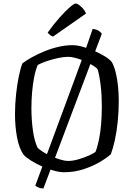

<svg xmlns="http://www.w3.org/2000/svg" viewBox="-20 -976 758 1088"><path d="M226 92Q210 92 198 86.5Q186 81 180 76L398 -513Q419 -569 439.5 -626Q460 -683 477.5 -732Q495 -781 505 -812Q526 -810 539 -801.5Q552 -793 557 -785ZM344 0Q316 0 281.5 -10Q247 -20 213 -35.5Q179 -51 152.5 -68Q126 -85 113 -100Q88 -136 76.5 -198Q65 -260 65 -328Q65 -385 71 -441Q77 -497 86.5 -543Q96 -589 107 -617Q128 -633 160 -651Q192 -669 231 -685Q270 -701 311 -710.5Q352 -720 392 -720Q416 -720 448.5 -711Q481 -702 514.5 -687.5Q548 -673 574.5 -656.5Q601 -640 614 -624Q628 -598 636.5 -562Q645 -526 649 -485.5Q653 -445 653 -402Q653 -343 647 -285.5Q641 -228 630.5 -180.5Q620 -133 608 -102Q585 -81 544 -57Q503 -33 451.5 -16.5Q400 0 344 0ZM366 -64Q393 -64 424 -73Q455 -82 482 -94Q509 -106 521 -115Q532 -142 540.5 -183Q549 -224 553 -273Q557 -322 557 -374Q557 -437 550.5 -492Q544 -547 533 -584Q527 -592 508 -604Q489 -616 464 -627.5Q439 -639 412.5 -646.5Q386 -654 365 -654Q341 -654 308.5 -647Q276 -640 245 -629.5Q214 -619 194 -608Q182 -581 174 -541Q166 -501 162 -455Q158 -409 158 -363Q158 -298 166.5 -237Q175 -176 193 -139Q203 -128 224 -115Q245 -102 271 -90.5Q297 -79 322.5 -71.5Q348 -64 366 -64ZM281 -769Q270 -772 262 -779Q254 -786 250 -791Q285 -840 318 -877Q351 -914 375.5 -935Q400 -956 409 -956Q417 -956 428.5 -947.5Q440 -939 451.5 -926Q463 -913 467 -899Z"/></svg>

Font: Texturina Medium 12pt Light
Style: Regular
Weight: 300
Version: Version 1.002